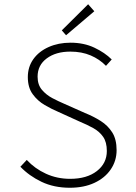

<svg xmlns="http://www.w3.org/2000/svg" viewBox="-20 -872 640 904"><path d="M309 12Q234 12 175.5 -16Q117 -44 76 -87L106 -119Q144 -78 196.5 -54Q249 -30 310 -30Q389 -30 436 -66.5Q483 -103 483 -161Q483 -203 465.5 -228Q448 -253 419 -269Q390 -285 354 -300L255 -345Q224 -358 190.5 -377.5Q157 -397 134 -428.5Q111 -460 111 -509Q111 -557 137 -593.5Q163 -630 209 -650.5Q255 -671 312 -671Q375 -671 424.5 -647.5Q474 -624 506 -592L479 -562Q449 -593 407 -611Q365 -629 311 -629Q243 -629 200 -597Q157 -565 157 -511Q157 -473 177.5 -449Q198 -425 226.5 -410Q255 -395 281 -384L380 -340Q420 -324 454 -302.5Q488 -281 508.5 -248.5Q529 -216 529 -165Q529 -115 501.5 -74.5Q474 -34 424.5 -11Q375 12 309 12ZM291 -706 271 -729 395 -852 424 -819Z"/></svg>

Font: Source Code Pro ExtraLight Light
Style: Regular
Weight: 300
Monospace: yes
Version: Version 1.018;hotconv 1.0.116;makeotfexe 2.5.65601